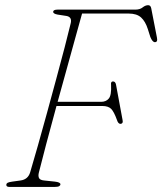

<svg xmlns="http://www.w3.org/2000/svg" viewBox="-20 -738 640 758"><path d="M190 -692.5Q191.5 -700 207 -700H514Q532.5 -700 543.2 -708.8Q554 -717.5 565 -717.5Q574.5 -717.5 577 -705.5L599.5 -590Q603.5 -571.5 591.5 -571.5Q582 -571.5 573.5 -592L563.5 -623.5Q554 -653.5 537 -669Q520 -684.5 488 -684.5H304Q292 -641.5 276.2 -584.5Q260.5 -527.5 242.8 -463.5Q225 -399.5 207.5 -336H379.5Q398.5 -336 409.5 -349Q420.5 -362 418.5 -402.5Q416.5 -416.5 426 -416.5Q435.5 -416.5 438 -404L464 -263.5Q467 -250 456 -249Q446.5 -248.5 441.5 -265Q430 -297 418.8 -308.2Q407.5 -319.5 384.5 -319.5H203Q181 -238.5 162.2 -168.2Q143.5 -98 133.5 -57Q130 -43.5 134 -35.2Q138 -27 154 -25.5L196.5 -21Q218.5 -18.5 218.5 -10.5Q218.5 -6 213.5 -3Q208.5 0 195.5 0H17.5Q4 0 5 -9Q5.5 -14 10.2 -16.5Q15 -19 28.5 -21L61 -25.5Q90.5 -29.5 99 -57.5Q112 -101 129.2 -161.8Q146.5 -222.5 165.2 -291Q184 -359.5 202.2 -427Q220.5 -494.5 235.5 -552Q250.5 -609.5 259.5 -647.5Q264.5 -671 242.5 -675L207 -680.5Q188.5 -684 190 -692.5Z"/></svg>

Font: Fraunces 72pt Soft Thin
Style: Italic
Weight: 100
Italic angle: -16°
Version: Version 1.000;[0bf87f6ff]